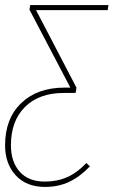

<svg xmlns="http://www.w3.org/2000/svg" viewBox="-25 -539 447 756"><path d="M399 -499H117L276 -194L273 -173L266 -180L272 -173H226Q129 -173 73.5 -118Q18 -63 18 33Q18 98 52.5 137Q87 176 152 176Q200 176 239.5 158.5Q279 141 315 103L329 116Q291 156 248.5 176.5Q206 197 152 197Q79 197 37 151.5Q-5 106 -5 33Q-5 -72 58.5 -133Q122 -194 229 -194H252L91 -501L94 -519H402Z"/></svg>

Font: Fira Sans Condensed Thin
Style: Italic
Weight: 250
Width: 3
Italic angle: -8°
Designer: Carrois Corporate & Edenspiekermann AG
Foundry: Carrois Corporate GbR & Edenspiekermann AG
Version: Version 4.203